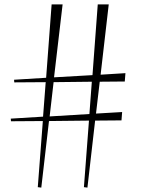

<svg xmlns="http://www.w3.org/2000/svg" viewBox="-20 -820 640 874"><path d="M30 -268 175 -269 152 32 168 34 203 -269 385 -271 362 32 378 34 413 -271 533 -272 536 -310 417 -303 434 -448 548 -449 551 -487 438 -480 475 -800H425L401 -478L226 -468L265 -800H215L190 -466L44 -457L45 -445L188 -446L176 -289L29 -280ZM206 -290 224 -446 398 -448 387 -301Z"/></svg>

Font: Sinistre
Style: Regular
Weight: 400
Designer: Jules Durand
Foundry: Collletttivo
Version: Version 69.420;Glyphs 3.2 (3217)